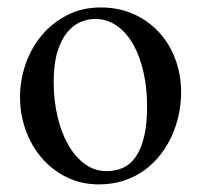

<svg xmlns="http://www.w3.org/2000/svg" viewBox="-20 -480 540 515"><path d="M465.8 -231.9Q465.8 -203.1 459.7 -173.6Q453.6 -144 441.4 -116.7Q429.2 -89.4 410.6 -65.4Q392.1 -41.5 367.7 -23.7Q343.3 -5.9 312.5 4.4Q281.7 14.6 245.1 14.6Q198.2 14.6 159.4 -4.4Q120.6 -23.4 92.5 -55.7Q64.5 -87.9 49.1 -130.4Q33.7 -172.9 33.7 -219.2Q33.7 -264.6 48.6 -307.9Q63.5 -351.1 91.6 -384.8Q119.6 -418.5 159.7 -439.2Q199.7 -460 250 -460Q298.3 -460 337.9 -442.4Q377.4 -424.8 406 -394Q434.6 -363.3 450.2 -321.5Q465.8 -279.8 465.8 -231.9ZM374.5 -194.3Q374.5 -244.1 364.7 -287.1Q355 -330.1 336.9 -361.6Q318.8 -393.1 293 -411.1Q267.1 -429.2 234.9 -429.2Q215.8 -429.2 196 -420.9Q176.3 -412.6 160.2 -393.1Q144 -373.5 134 -341.1Q124 -308.6 124 -259.8Q124 -211.9 134 -168.5Q144 -125 162.6 -92.3Q181.2 -59.6 207.3 -40.3Q233.4 -21 265.6 -21Q290 -21 310.1 -30Q330.1 -39.1 344.2 -59.6Q358.4 -80.1 366.5 -113.3Q374.5 -146.5 374.5 -194.3Z"/></svg>

Font: Doulos SIL Phon
Style: Regular
Weight: 400
Designer: Walt Agee, Victor Gaultney, Peter Martin, Debbi Hosken, Becca Hirsbrunner
Foundry: SIL International
Version: Version 5.000